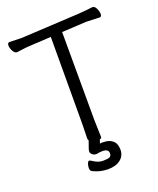

<svg xmlns="http://www.w3.org/2000/svg" viewBox="-161 -807 900 1091"><g transform="rotate(-20 288.5 -262.0)"><path d="M210 164Q200 158 200 142.5Q200 127 205 115Q210 103 215.5 103Q221 103 233 111Q261 131 290.5 131Q320 131 331 125.5Q342 120 342 104Q342 78 305 78Q291 78 271 82H266Q253 82 243.5 73Q234 64 234 55.5Q234 47 239.5 32.5Q245 18 251 0L253 -7Q249 -12 249 -18L251 -107L252 -632L126 -625Q101 -624 77.5 -620.5Q54 -617 43 -616H42Q29 -616 19 -634Q9 -652 9 -668.5Q9 -685 22 -685L93 -683L447 -702Q470 -704 494 -706Q518 -708 530 -710H533Q545 -710 554 -692Q563 -674 563 -657.5Q563 -641 551 -641L471 -644L322 -636L323 -106L326 0Q326 8 315 10L307 33Q312 32 317 32Q322 32 327 32Q363 32 384 50Q405 68 405 105Q405 142 377 164Q349 186 301.5 186Q254 186 210 164Z"/></g></svg>

Font: LXGW WenKai TC
Style: Regular
Weight: 400
Designer: LXGW / Fontworks Inc.
Foundry: LXGW / Fontworks Inc.
Version: Version 1.330